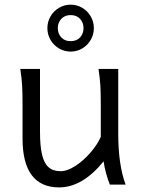

<svg xmlns="http://www.w3.org/2000/svg" viewBox="-20 -795 609 827"><path d="M426.3 -100.1Q335 12.2 234.9 12.2Q156.2 12.2 116.7 -40.5Q77.1 -93.3 77.1 -197.8V-341.8Q77.1 -393.1 75.4 -425Q73.7 -457 67.4 -498H152.3V-227.1Q152.3 -166.5 160.9 -129.6Q169.4 -92.8 188.7 -75.2Q208 -57.6 240.7 -57.6Q270 -57.6 305.2 -80.6Q340.3 -103.5 370.1 -138.2Q399.9 -172.9 414.1 -205.6V-341.8Q414.1 -394 412.4 -424.8Q410.6 -455.6 404.3 -498H489.3V-219.7Q489.3 -84.5 521 0H453.1Q444.8 -20.5 437.3 -47.4Q429.7 -74.2 426.3 -100.1ZM284.2 -730Q258.8 -730 243.9 -713.6Q229 -697.3 229 -673.8Q229 -650.4 243.9 -634Q258.8 -617.7 284.2 -617.7Q310.1 -617.7 325 -634Q339.8 -650.4 339.8 -673.8Q339.8 -697.3 325 -713.6Q310.1 -730 284.2 -730ZM284.2 -774.9Q311.5 -774.9 334.5 -761.2Q357.4 -747.6 370.8 -724.4Q384.3 -701.2 384.3 -673.8Q384.3 -646.5 370.8 -623.3Q357.4 -600.1 334.5 -586.4Q311.5 -572.8 284.2 -572.8Q257.3 -572.8 234.1 -586.4Q210.9 -600.1 197.5 -623.3Q184.1 -646.5 184.1 -673.8Q184.1 -701.2 197.5 -724.4Q210.9 -747.6 234.1 -761.2Q257.3 -774.9 284.2 -774.9Z"/></svg>

Font: Lesson One Light
Style: Regular
Weight: 300
Designer: But Ko, Victor Gaultney, Annie Olsen, Julie Remington, Don Collingsworth, Eric Hays, Becca Hirsbrunner
Version: Version 1.100